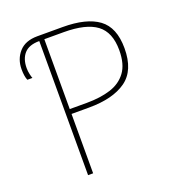

<svg xmlns="http://www.w3.org/2000/svg" viewBox="-130 -821 859 927"><g transform="rotate(-20 300.0 -357.0)"><path d="M165 -689Q112 -689 87.5 -661.5Q63 -634 63 -587Q63 -571 66.5 -555.5Q70 -540 73 -533H47Q38 -554 38 -590Q38 -642 70 -678Q102 -714 164 -714H294Q416 -714 478 -668.5Q540 -623 540 -516Q540 -402 472 -353.5Q404 -305 280 -305H191V0H165ZM278 -330Q348 -330 400.5 -346.5Q453 -363 483 -403.5Q513 -444 513 -516Q513 -608 459 -648.5Q405 -689 290 -689H191V-330Z"/></g></svg>

Font: Noto Sans Mono Thin
Style: Regular
Weight: 100
Designer: Monotype Design Team
Foundry: Monotype Imaging Inc.
Version: Version 2.014